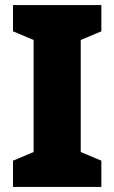

<svg xmlns="http://www.w3.org/2000/svg" viewBox="-20 -734 448 754"><path d="M378 0V-103L297 -137V-577L378 -611V-714H31V-611L112 -577V-137L31 -103V0Z"/></svg>

Font: Noto Sans Georgian SemiCondensed Black
Style: Regular
Weight: 900
Width: 4
Designer: Monotype Design Team, Akaki Razmadze
Foundry: Google LLC
Version: Version 2.005